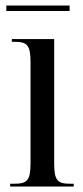

<svg xmlns="http://www.w3.org/2000/svg" viewBox="-20 -678 300 698"><path d="M3 -638H233V-658H3ZM17 0H248V-10H237C190 -10 177 -20 177 -84V-536H23V-526H33C78 -526 91 -515 91 -452V-85C91 -20 78 -10 30 -10H17Z"/></svg>

Font: Noto Serif Display ExtraCondensed
Style: Regular
Weight: 400
Width: 2
Designer: Monotype Design Team
Foundry: Monotype Imaging Inc.
Version: Version 2.009